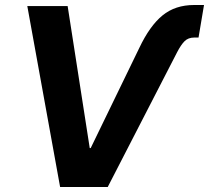

<svg xmlns="http://www.w3.org/2000/svg" viewBox="-20 -752 840 772"><path d="M540 -559.1Q582 -647.9 633.3 -689.9Q684.6 -731.9 760.7 -731.9H800.3L778.3 -601.1H761.7Q736.8 -601.1 722.2 -586.4Q707.5 -571.8 691.9 -541.5L413.1 0H221.7L89.8 -727.5H252L340.8 -156.7H344.7Z"/></svg>

Font: Inter 24pt
Style: Bold Italic
Weight: 700
Italic angle: -9.3988°
Version: Version 4.001;git-66647c0bb